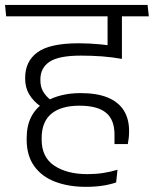

<svg xmlns="http://www.w3.org/2000/svg" viewBox="-36 -650 612 763"><path d="M334 -585H547.5L542.5 -630.5H329.5ZM448.5 -600.5H392V-481H448.5ZM555.5 -585 550.5 -630.5H-16L-11.5 -585ZM391.5 -600V-434.5L448.5 -416.5V-600ZM127 -226 167.5 -251Q146 -267.5 135.2 -286.5Q124.5 -305.5 124.5 -331V-334.5Q124.5 -380.5 161.2 -404.8Q198 -429 286 -429Q329 -429 369 -426Q409 -423 448.5 -416V-462Q406.5 -469.5 362.8 -473.8Q319 -478 276 -478Q162 -478 113 -442.2Q64 -406.5 64 -341V-336.5Q64 -302 80.2 -274.8Q96.5 -247.5 127 -226ZM425.5 75 431 24.5Q403.5 33 373.8 37.5Q344 42 311.5 42Q230.5 42 180 8.5Q129.5 -25 129.5 -95.5V-100.5Q129.5 -166 168.2 -198Q207 -230 280 -230Q351 -230 385 -202.2Q419 -174.5 419 -115.5V-77.5H472Q474.5 -90.5 475.8 -103.5Q477 -116.5 477 -129.5Q477 -177.5 456 -211Q435 -244.5 392.5 -262.2Q350 -280 284.5 -280Q242.5 -280 207.5 -271.2Q172.5 -262.5 147 -246.5L139 -241.5Q105.5 -220 87.8 -185Q70 -150 70 -101V-95Q70 -31.5 100 10.2Q130 52 183.2 72.2Q236.5 92.5 305.5 92.5Q341 92.5 371 88Q401 83.5 425.5 75Z"/></svg>

Font: Anek Devanagari Medium Light
Style: Regular
Weight: 300
Version: Version 1.003